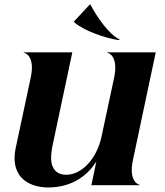

<svg xmlns="http://www.w3.org/2000/svg" viewBox="-20 -817 730 847"><path d="M566.5 -111.5 667 -586H452.5V-584.5C456 -584.5 504 -573 483.5 -474.5L428 -215C407 -117 342 -46 271 -46C236 -46 217 -65 209 -91C202 -118 207 -151 212 -176L299 -586H84.5V-584.5C88 -584.5 136.5 -573 115.5 -474.5L49 -163C37 -106 48 -63 74 -34C101 -5 143 10 193 10C303 10 369 -48 405 -104L383 0H597V-1.5C594 -1.5 545.5 -13 566.5 -111.5ZM379 -797H376L307 -723L306 -720C349 -681 447 -648 504 -640L508 -643C464 -662 408 -740 379 -797Z"/></svg>

Font: Beautique Display Medium
Style: Bold
Weight: 900
Italic angle: -12°
Designer: Nhat-Quang Ngo
Version: Version 1.100;Glyphs 3.2.3 (3260)